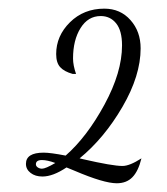

<svg xmlns="http://www.w3.org/2000/svg" viewBox="-20 -728 387 444"><path d="M155.8 -557.1H147.9Q128.4 -562.5 119.1 -572.8Q109.9 -583 109.9 -603Q109.9 -645 141.8 -676.5Q173.8 -708 221.2 -708Q258.3 -708 281.7 -681.6Q305.2 -655.3 305.2 -616.2Q305.2 -553.2 263.2 -481Q221.2 -408.7 164.1 -361.8L171.9 -359.9Q240.2 -344.2 263.2 -344.2Q279.8 -344.2 307.1 -361.8Q299.8 -332 286.1 -318.1Q272.5 -304.2 250 -304.2Q220.2 -304.2 152.8 -333L133.8 -340.8Q102.5 -319.8 78.1 -319.8Q61.5 -319.8 50.8 -328.1Q40 -336.4 40 -349.1Q40 -375 81.1 -375Q96.7 -375 131.8 -368.2Q181.2 -411.6 221.7 -486.3Q262.2 -561 262.2 -623Q262.2 -657.2 248.5 -674.1Q234.9 -690.9 212.9 -690.9Q183.6 -690.9 166.3 -663.1Q148.9 -635.3 148.9 -592.8Q148.9 -577.1 155.8 -557.1ZM77.1 -337.9Q85.4 -337.9 107.9 -351.1Q89.4 -357.9 77.1 -357.9Q63 -357.9 63 -348.1Q63 -343.8 67.4 -340.8Q71.8 -337.9 77.1 -337.9Z"/></svg>

Font: Dancing Script OT
Style: Regular
Weight: 400
Foundry: Pablo Impallari. www.impallari.com
Version: Version 1.000